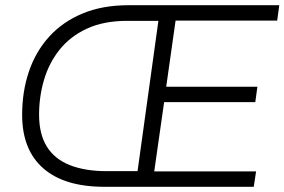

<svg xmlns="http://www.w3.org/2000/svg" viewBox="-20 -717 1092 737"><path d="M380 0Q227 0 146 -71Q65 -142 65 -276Q65 -366 91 -442.5Q117 -519 168.5 -576Q220 -633 296.5 -665Q373 -697 473 -697H1052L1044 -638H654L618 -384H968L960 -325H610L572 -59H963L954 0ZM390 -60H508L588 -637H469Q378 -637 313.5 -607Q249 -577 208.5 -526Q168 -475 149 -410.5Q130 -346 130 -277Q130 -202 160 -154Q190 -106 248.5 -83Q307 -60 390 -60Z"/></svg>

Font: Hanken Grotesk Light
Style: Italic
Weight: 300
Italic angle: -8°
Designer: Alfredo Marco Pradil
Foundry: Hanken Design Co.
Version: Version 3.013